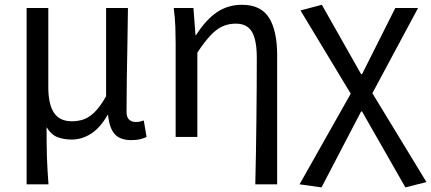

<svg xmlns="http://www.w3.org/2000/svg" viewBox="-20 -577 1817 809"><path d="M92.1 199.6V-543.4H183.5V-210.3Q183.5 -138.9 206.9 -102.5Q230.4 -66 283.3 -66Q308.4 -66 331.5 -73.6Q354.6 -81.2 378.2 -104.1Q401.8 -126.9 427 -171.4V-543.4H519.1Q518.3 -469.8 516.9 -393.9Q515.4 -318 514.3 -244.8Q513.2 -171.5 513.2 -105.8Q513.2 -83.3 524 -73.1Q534.7 -62.9 552.4 -62.9Q560.4 -62.9 568.1 -64.4Q575.8 -65.9 585.8 -69.3L597.6 0.1Q585.9 5.7 570.7 9.5Q555.4 13.4 532.6 13.4Q486.3 13.4 463.4 -11.9Q440.6 -37.3 435.4 -92.4H433Q403.6 -40 364.9 -14.5Q326.1 11 282.2 11Q248.6 11 222.1 0.8Q195.7 -9.5 176.2 -41.2Q176.2 -1.5 176.6 29.5Q177 60.5 177.8 87.2Q178.7 113.9 180.3 140.7Q181.9 167.5 184.3 199.6Z M1055.7 199.6Q1057.4 133.6 1058.5 64Q1059.6 -5.5 1060.4 -74.2Q1061.2 -142.8 1061.6 -208.1Q1062 -273.5 1062 -332.4Q1062 -408.5 1041.6 -442.9Q1021.1 -477.4 973.3 -477.4Q943.4 -477.4 918 -466.1Q892.7 -454.9 867.3 -428.1Q841.9 -401.3 811.5 -355.2V0H720.1V-394.4Q720.1 -427.2 718.8 -463.9Q717.6 -500.7 712 -543.4H795L803.7 -429.1H806.1Q847.6 -494 893.8 -525.4Q939.9 -556.8 999.7 -556.8Q1078.9 -556.8 1113.4 -502.4Q1147.8 -448 1147.8 -344.1V199.6Z M1334.7 212.6 1242.2 199.6 1457.8 -182.3 1246.1 -533 1336.1 -556.8 1501.5 -264.5H1505.5L1645.7 -543.4H1741.6L1549 -184.2L1776.9 190.2L1688.1 212.6L1505.5 -107.2H1501.5Z"/></svg>

Font: Noto Sans SC Thin
Style: Regular
Weight: 100
Designer: Ryoko NISHIZUKA 西塚涼子 (kana, bopomofo & ideographs); Paul D. Hunt (Latin, Greek & Cyrillic); Sandoll Communications 산돌커뮤니
Foundry: Adobe
Version: Version 2.004-H2;hotconv 1.0.118;makeotfexe 2.5.65603